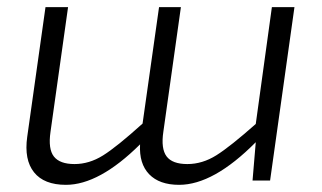

<svg xmlns="http://www.w3.org/2000/svg" viewBox="-20 -504 898 536"><path d="M802 -484 734 0H685L694 -107Q576 12 480 12Q425 12 396.5 -17.5Q368 -47 371 -101Q257 12 164 12Q103 12 75 -23Q47 -58 56 -122L107 -484H170L121 -136Q114 -88 130.5 -67Q147 -46 188 -46Q229 -46 267.5 -70Q306 -94 378 -159L424 -484H485L436 -136Q429 -89 445 -67.5Q461 -46 503 -46Q545 -46 584 -70.5Q623 -95 694 -158L739 -484Z"/></svg>

Font: Exo 2.0 Light
Style: Italic
Weight: 300
Italic angle: -8°
Designer: Natanael Gama
Version: Version 1.001;PS 001.001;hotconv 1.0.70;makeotf.lib2.5.58329